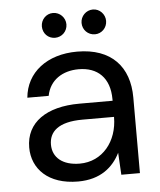

<svg xmlns="http://www.w3.org/2000/svg" viewBox="-50 -715 642 771"><g transform="rotate(-5 270.5 -329.5)"><path d="M234 12C325 12 376 -33 404 -89L409 0H484V-305C484 -428 414 -508 275 -508C153 -508 69 -442 60 -341H146C158 -404 210 -437 275 -437C351 -437 400 -392 400 -305V-299H266C133 -299 50 -242 50 -141C50 -55 114 12 234 12ZM247 -59C178 -59 138 -93 138 -145C138 -196 174 -234 273 -234H400V-233C400 -136 339 -59 247 -59ZM353 -571C380 -571 402 -593 402 -621C402 -648 380 -671 353 -671C325 -671 303 -648 303 -621C303 -593 325 -571 353 -571ZM192 -571C220 -571 242 -593 242 -621C242 -648 220 -671 192 -671C164 -671 143 -648 143 -621C143 -593 164 -571 192 -571Z"/></g></svg>

Font: Rootstock Sans Body
Style: Regular
Weight: 400
Designer: Colophon Foundry, Jonny Pinhorn
Foundry: Colophon Foundry
Version: Version 1.200;FEAKit 1.0